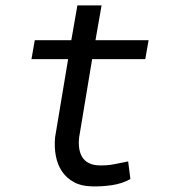

<svg xmlns="http://www.w3.org/2000/svg" viewBox="-20 -676 627 706"><path d="M353.5 -656.2 331.1 -528.3H526.4L514.2 -458.5H318.8L271 -170.9Q268.6 -149.4 271.2 -130.9Q273.9 -112.3 282.2 -98.6Q290.5 -85 305.9 -76.7Q321.3 -68.4 344.7 -67.9Q371.6 -66.9 398.2 -71.8Q424.8 -76.7 451.2 -82.5L459.5 -17.6Q428.7 -0.5 391.1 4.9Q353.5 10.3 318.8 9.3Q279.3 8.8 252 -6.1Q224.6 -21 208 -45.7Q191.4 -70.3 185.3 -102.8Q179.2 -135.3 182.6 -171.4L230.5 -458.5H95.7L107.9 -528.3H242.2L264.6 -656.2Z"/></svg>

Font: TypoPRO Roboto Mono
Style: Italic
Weight: 400
Designer: Google
Version: Version 2.000986; 2015; ttfautohint (v1.3)